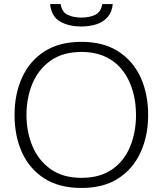

<svg xmlns="http://www.w3.org/2000/svg" viewBox="-20 -922 805 950"><path d="M383 8Q273 8 199.5 -39Q126 -86 89 -167.5Q52 -249 52 -353Q52 -457 89.5 -539Q127 -621 200.5 -668Q274 -715 383 -715Q492 -715 565.5 -667.5Q639 -620 676 -538.5Q713 -457 713 -353Q713 -250 675.5 -168Q638 -86 565 -39Q492 8 383 8ZM383 -42Q475 -42 535 -84Q595 -126 624 -197Q653 -268 653 -353Q653 -417 636.5 -473.5Q620 -530 587 -573Q554 -616 503 -640.5Q452 -665 383 -665Q291 -665 230.5 -622Q170 -579 140.5 -508.5Q111 -438 111 -353Q111 -269 141 -198Q171 -127 231.5 -84.5Q292 -42 383 -42ZM382 -791Q319 -791 276.5 -816Q234 -841 228 -902H280Q286 -863 314 -849Q342 -835 383 -835Q423 -835 451.5 -849Q480 -863 486 -902H538Q534 -862 512.5 -837.5Q491 -813 457.5 -802Q424 -791 382 -791Z"/></svg>

Font: Onest ExtraLight
Style: Regular
Weight: 250
Designer: Dmitri Voloshin, Andrey Kudryavtsev
Foundry: Dmitri Voloshin, Andrey Kudryavtsev
Version: Version 1.000;gftools[0.9.33]